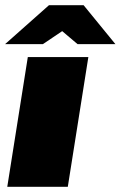

<svg xmlns="http://www.w3.org/2000/svg" viewBox="-28 -720 465 740"><path d="M227.5 -700H294.2L416.7 -550H270.8L211.7 -600L137.5 -550H-8.3L160.8 -700ZM0 0 79.2 -500H312.5L233.3 0Z"/></svg>

Font: BoonTook
Style: Italic
Weight: 400
Italic angle: -9°
Designer: Sungsit Sawaiwan
Foundry: FontUni
Version: Version 3.0